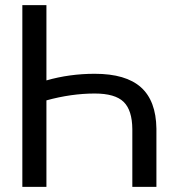

<svg xmlns="http://www.w3.org/2000/svg" viewBox="-20 -731 720 751"><path d="M67.4 0V-710.9H161.6V-416.5Q252 -442.4 350.6 -442.4Q472.2 -442.4 531.2 -389.6Q590.3 -336.9 591.8 -228V0H497.6V-225.6Q497.1 -299.8 463.6 -332.5Q430.2 -365.2 350.6 -365.2Q259.3 -365.2 161.6 -338.4V0Z"/></svg>

Font: RobotoInd
Style: Regular
Weight: 400
Designer: Google
Version: Version 2.001101; 2014